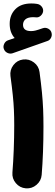

<svg xmlns="http://www.w3.org/2000/svg" viewBox="-25 -992 316 1096"><path d="M-2.9 -712.4Q-8.3 -726.6 -1 -741.9Q6.3 -757.3 21.5 -762.2L58.6 -774.9Q30.3 -806.2 30.3 -856Q30.3 -906.2 62.3 -939.2Q94.2 -972.2 154.3 -972.2Q171.9 -972.2 186.5 -969.7Q202.6 -967.3 212.6 -954.8Q222.7 -942.4 221.2 -927.7Q219.2 -912.6 206.8 -901.6Q194.3 -890.6 178.7 -893.1Q171.9 -894 165.5 -894Q134.3 -894 120.4 -881.8Q106.4 -869.6 106.4 -850.6Q106.4 -814.5 152.3 -814.5Q164.1 -814.5 176.5 -817.4Q189 -820.3 219.7 -831.1Q235.8 -836.4 251 -827.9Q266.1 -819.3 269.5 -803.2Q272.9 -788.6 265.6 -775.1Q258.3 -761.7 245.1 -757.8L46.9 -688Q32.2 -683.1 17.3 -690.2Q2.4 -697.3 -2.9 -712.4ZM34.7 -558.1Q30.3 -592.3 51.3 -620.1Q72.3 -647.9 106.4 -652.3Q140.6 -656.7 168.5 -635.7Q196.3 -614.7 200.7 -580.6Q209.5 -514.6 214.4 -464.8Q219.2 -415 221.2 -369.1Q223.1 -323.2 223.1 -268.6Q223.1 -196.3 220.5 -125Q217.8 -53.7 212.9 6.3Q210 40.5 183.3 63.2Q156.7 85.9 122.1 83Q87.9 80.1 65.4 53.5Q43 26.9 45.9 -7.3Q50.8 -67.9 53.5 -137.9Q56.2 -208 56.2 -277.3Q56.2 -325.2 54.4 -364.3Q52.7 -403.3 48.1 -448.2Q43.5 -493.2 34.7 -558.1Z"/></svg>

Font: Mikhak-DS1-FD Black
Style: Regular
Weight: 900
Designer: Amin Abedi
Version: Version 3.2